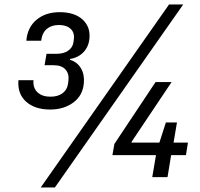

<svg xmlns="http://www.w3.org/2000/svg" viewBox="-20 -788 889 854"><path d="M161.1 45.9 731.9 -768.1H794.9L224.1 45.9ZM203.1 -300.8Q135.3 -300.8 96.2 -335.7Q57.1 -370.6 62 -431.2H128.9Q126 -396.5 147 -377.2Q168 -357.9 204.1 -357.9Q236.8 -357.9 257.3 -372.6Q277.8 -387.2 282.2 -413.1L284.2 -428.2Q288.6 -459 271.5 -478.5Q254.4 -498 217.8 -498H178.2L187 -548.8H232.9Q263.2 -548.8 282.7 -562.3Q302.2 -575.7 306.2 -597.2L308.1 -610.8Q313 -641.6 294.7 -659.2Q276.4 -676.8 242.2 -676.8Q209 -676.8 188.2 -659.4Q167.5 -642.1 163.1 -606.9H97.2Q101.6 -665.5 142.1 -699.7Q182.6 -733.9 245.1 -733.9Q311 -733.9 346.7 -701.7Q382.3 -669.4 377.9 -618.2Q375 -581.1 351.8 -556.4Q328.6 -531.7 292 -525.9L291 -522Q322.8 -512.7 339.6 -485.1Q356.4 -457.5 353 -418Q348.1 -362.8 305.9 -331.8Q263.7 -300.8 203.1 -300.8ZM657.2 0 673.8 -98.1H480L488.8 -147.9L671.9 -422.9H743.2L565.9 -158.2L564.9 -153.8H689L717.8 -243.2H767.1L752 -153.8H815.9L807.1 -98.1H741.2L725.1 0Z"/></svg>

Font: Hubot Sans
Style: Italic
Weight: 400
Italic angle: -10°
Designer: Deni Anggara
Foundry: GitHub
Version: Version 1.001;gftools[0.9.31]